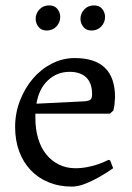

<svg xmlns="http://www.w3.org/2000/svg" viewBox="-20 -679 488 711"><path d="M296 -304Q311 -306 316 -311Q321 -316 321 -331Q321 -371 299.5 -392Q278 -413 238 -413Q191 -413 157.5 -381.5Q124 -350 115 -295ZM111 -258V-242Q111 -200 121.5 -165.5Q132 -131 151.5 -107Q171 -83 198.5 -69.5Q226 -56 259 -56Q282 -56 304.5 -60.5Q327 -65 344 -71Q364 -78 382 -87L388 -85L399 -56Q372 -37 345 -22Q322 -9 295.5 1.5Q269 12 246 12Q199 12 160 -4Q121 -20 93.5 -49Q66 -78 51 -118.5Q36 -159 36 -209Q36 -260 54 -306.5Q72 -353 102 -388Q132 -423 172 -443.5Q212 -464 257 -464Q406 -464 406 -319Q405 -298 404 -291.5Q403 -285 400 -270L387 -258ZM319 -566Q299 -566 288.5 -579.5Q278 -593 278 -609Q278 -629 292 -644Q306 -659 328 -659Q348 -659 358.5 -646Q369 -633 369 -616Q369 -596 355 -581Q341 -566 319 -566ZM153 -566Q133 -566 122.5 -579.5Q112 -593 112 -609Q112 -629 126 -644Q140 -659 162 -659Q182 -659 192.5 -646Q203 -633 203 -616Q203 -596 189 -581Q175 -566 153 -566Z"/></svg>

Font: Alegreya
Style: Regular
Weight: 400
Designer: Juan Pablo del Peral
Foundry: Juan Pablo del Peral
Version: Version 1.003